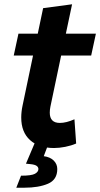

<svg xmlns="http://www.w3.org/2000/svg" viewBox="-20 -679 467 895"><path d="M44 -420 66 -522H156L181 -641L316 -659L287 -522H427L405 -420H265L215 -182Q212 -167 212 -154Q212 -106 259 -106Q289 -106 327 -123L335 -10Q312 0 284 5.5Q256 11 232 11Q161 11 120 -26Q79 -63 79 -131Q79 -144 80.5 -158Q82 -172 85 -186L134 -420ZM56 196 78 140Q127 140 143 131Q159 122 159 109Q159 100 150.5 94Q142 88 121 86L101 84L143 -15L206 -9L184 49Q214 53 230.5 69.5Q247 86 247 109Q247 159 203.5 177.5Q160 196 94 196Z"/></svg>

Font: Radio Canada SemiBold
Style: Italic
Weight: 600
Italic angle: -12°
Designer: Charles Daoud, Etienne Aubert Bonn, Alexandre Saumier Demers, Jacques Le Bailly
Foundry: Radio-Canada
Version: Version 2.104; ttfautohint (v1.8.4.7-5d5b);gftools[0.9.28.de